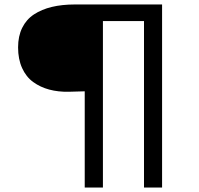

<svg xmlns="http://www.w3.org/2000/svg" viewBox="-20 -720 890 860"><path d="M288 -309Q240.5 -308 200.5 -318.8Q160.5 -329.5 128.8 -352.5Q97 -375.5 79 -415.2Q61 -455 61 -508Q61 -558 79.5 -595.5Q98 -633 132.2 -655.5Q166.5 -678 212.2 -689Q258 -700 316 -700H706V120H625V-625.5H441V120H359.5V-311Z"/></svg>

Font: League Mono Wide
Style: Regular
Weight: 400
Width: 8
Designer: Tyler Finck
Foundry: The League of Moveable Type / Tyler Finck
Version: Version 2.210